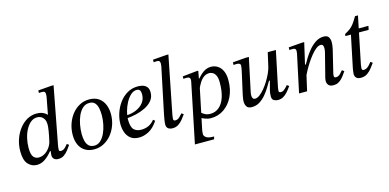

<svg xmlns="http://www.w3.org/2000/svg" viewBox="-82 -1189 3834 1893"><g transform="rotate(-15 1835.5 -242.5)"><path d="M161 12Q109 12 72 -28Q35 -68 35 -159Q35 -223 54.5 -280.5Q74 -338 108.5 -383Q143 -428 188.5 -453.5Q234 -479 286 -479Q319 -479 345.5 -468.5Q372 -458 389 -439H392L424 -607Q424 -607 425.5 -618Q427 -629 427 -639Q427 -652 421 -661Q415 -670 392 -670Q383 -670 372.5 -669Q362 -668 362 -668V-694L499 -705H521L410 -121Q410 -121 407.5 -105Q405 -89 405 -79Q405 -69 409.5 -64.5Q414 -60 424 -60Q448 -60 467.5 -79Q487 -98 497 -112L517 -97Q500 -73 481 -48Q462 -23 437.5 -6.5Q413 10 380 10Q351 10 336 -4.5Q321 -19 321 -42Q321 -51 323 -63.5Q325 -76 326 -85H318Q282 -40 243.5 -14Q205 12 161 12ZM196 -54Q229 -54 258 -71.5Q287 -89 307.5 -117Q328 -145 336 -176Q350 -235 357 -280Q364 -325 364 -347Q364 -376 353.5 -397Q343 -418 324.5 -429.5Q306 -441 281 -441Q245 -441 216 -417.5Q187 -394 166 -355Q145 -316 134 -268Q123 -220 123 -171Q123 -103 143.5 -78.5Q164 -54 196 -54Z M747 10Q692 10 653.5 -14Q615 -38 595.5 -80.5Q576 -123 576 -180Q576 -240 594.5 -294Q613 -348 646 -389.5Q679 -431 724 -455Q769 -479 822 -479Q882 -479 920 -452Q958 -425 976 -381Q994 -337 994 -284Q994 -224 975 -171Q956 -118 922.5 -77.5Q889 -37 844 -13.5Q799 10 747 10ZM757 -25Q793 -25 820.5 -50.5Q848 -76 866.5 -116.5Q885 -157 894.5 -204.5Q904 -252 904 -297Q904 -338 896.5 -371.5Q889 -405 870 -425Q851 -445 815 -445Q776 -445 747.5 -419.5Q719 -394 700.5 -353Q682 -312 673 -263.5Q664 -215 664 -169Q664 -132 671.5 -99Q679 -66 699.5 -45.5Q720 -25 757 -25Z M1205 12Q1150 12 1118 -13.5Q1086 -39 1072 -79Q1058 -119 1058 -163Q1058 -217 1076 -272.5Q1094 -328 1128 -375Q1162 -422 1210.5 -450.5Q1259 -479 1320 -479Q1342 -479 1366.5 -473Q1391 -467 1409 -447.5Q1427 -428 1427 -389Q1427 -341 1398.5 -306.5Q1370 -272 1325 -250Q1280 -228 1229.5 -216.5Q1179 -205 1135 -202V-231Q1193 -233 1239.5 -253Q1286 -273 1313.5 -308.5Q1341 -344 1341 -393Q1341 -420 1331.5 -434Q1322 -448 1299 -448Q1266 -448 1237.5 -421.5Q1209 -395 1187.5 -354.5Q1166 -314 1154 -269.5Q1142 -225 1142 -189Q1142 -113 1168.5 -85Q1195 -57 1245 -57Q1283 -57 1317 -71.5Q1351 -86 1380 -122L1398 -107Q1353 -40 1303 -14Q1253 12 1205 12Z M1547 9Q1517 9 1500.5 -4.5Q1484 -18 1484 -44Q1484 -64 1489 -94.5Q1494 -125 1498 -144L1595 -608Q1595 -608 1596.5 -618Q1598 -628 1598 -640Q1598 -650 1592.5 -660Q1587 -670 1567 -670Q1554 -670 1543.5 -669Q1533 -668 1533 -668V-694L1671 -705H1693L1577 -120Q1575 -108 1573.5 -95.5Q1572 -83 1572 -78Q1572 -68 1577 -63.5Q1582 -59 1591 -59Q1617 -59 1636 -78.5Q1655 -98 1667 -111L1687 -96Q1670 -72 1650 -47.5Q1630 -23 1605 -7Q1580 9 1547 9Z M1936 11Q1910 11 1880.5 0.5Q1851 -10 1839 -20L1852 -70Q1864 -58 1886.5 -45Q1909 -32 1943 -32Q1994 -32 2032 -64Q2070 -96 2090.5 -157.5Q2111 -219 2111 -307Q2111 -355 2098 -380Q2085 -405 2067 -414Q2049 -423 2035 -423Q2002 -423 1977 -404.5Q1952 -386 1934 -357Q1916 -328 1902 -295L1913 -381Q1939 -413 1963 -435Q1987 -457 2012 -468Q2037 -479 2064 -479Q2102 -479 2132.5 -460Q2163 -441 2181 -403Q2199 -365 2199 -307Q2199 -213 2164.5 -141.5Q2130 -70 2071 -29.5Q2012 11 1936 11ZM1912 220H1716L1841 -388Q1842 -393 1842.5 -397.5Q1843 -402 1843 -407Q1843 -422 1834.5 -429Q1826 -436 1806 -436Q1795 -436 1784.5 -435Q1774 -434 1774 -434V-459L1917 -474H1936L1922 -397H1926L1822 101Q1821 108 1819.5 120Q1818 132 1818 143Q1818 160 1838.5 176.5Q1859 193 1919 193Z M2355 10Q2317 10 2303 -12Q2289 -34 2289 -62Q2289 -82 2293 -103.5Q2297 -125 2299 -135L2347 -350Q2347 -350 2349.5 -362Q2352 -374 2354.5 -389Q2357 -404 2357 -413Q2357 -429 2345.5 -434.5Q2334 -440 2321 -440Q2311 -440 2303 -439.5Q2295 -439 2287 -438V-465L2422 -476H2453L2384 -151Q2384 -151 2380.5 -134Q2377 -117 2377 -103Q2377 -85 2384 -73.5Q2391 -62 2407 -62Q2429 -62 2454.5 -81Q2480 -100 2505.5 -131Q2531 -162 2553 -198Q2575 -234 2591 -269.5Q2607 -305 2613 -332L2645 -473H2728L2654 -119Q2654 -119 2651 -103Q2648 -87 2648 -76Q2648 -70 2652.5 -64.5Q2657 -59 2669 -59Q2687 -59 2703.5 -72Q2720 -85 2731 -98Q2742 -111 2742 -111L2763 -96Q2741 -64 2720 -40.5Q2699 -17 2675.5 -4Q2652 9 2621 9Q2601 9 2581 -1.5Q2561 -12 2561 -45Q2561 -80 2570.5 -114Q2580 -148 2593 -197H2584Q2569 -171 2547.5 -136Q2526 -101 2498 -67.5Q2470 -34 2434.5 -12Q2399 10 2355 10Z M3189 10Q3152 10 3137.5 -8.5Q3123 -27 3123 -49Q3123 -61 3125.5 -72.5Q3128 -84 3129 -88L3188 -319Q3188 -319 3191.5 -335.5Q3195 -352 3195 -367Q3195 -384 3189 -395.5Q3183 -407 3166 -407Q3144 -407 3118 -386.5Q3092 -366 3066 -333.5Q3040 -301 3017 -265.5Q2994 -230 2977 -198.5Q2960 -167 2952 -149L2971 -249Q2985 -276 3008.5 -314.5Q3032 -353 3063 -390.5Q3094 -428 3132.5 -453.5Q3171 -479 3216 -479Q3253 -479 3266.5 -457Q3280 -435 3280 -408Q3280 -383 3276.5 -364Q3273 -345 3271 -334L3215 -103Q3215 -103 3213.5 -95.5Q3212 -88 3212 -79Q3212 -60 3231 -60Q3257 -60 3275.5 -79Q3294 -98 3305 -112L3326 -97Q3316 -83 3303.5 -65Q3291 -47 3274.5 -29.5Q3258 -12 3237 -1Q3216 10 3189 10ZM2920 0H2838L2919 -380Q2919 -380 2921 -391Q2923 -402 2923 -413Q2923 -426 2915 -433Q2907 -440 2890 -440Q2880 -440 2868.5 -439Q2857 -438 2857 -438V-465L2996 -476H3018L2968 -259H2979Z M3468 9Q3437 9 3422 -6Q3407 -21 3407 -44Q3407 -57 3410 -75.5Q3413 -94 3414 -101L3482 -428H3425L3429 -449Q3461 -466 3482.5 -482Q3504 -498 3523.5 -524Q3543 -550 3568 -593H3598L3503 -130Q3503 -130 3499.5 -111.5Q3496 -93 3496 -80Q3496 -72 3499.5 -65.5Q3503 -59 3513 -59Q3535 -59 3553.5 -72Q3572 -85 3598 -119L3618 -104Q3604 -85 3584 -58Q3564 -31 3536 -11Q3508 9 3468 9ZM3663 -428H3552L3560 -467H3671Z"/></g></svg>

Font: STIX Two Text
Style: Italic
Weight: 400
Italic angle: -12°
Designer: Ross Mills, John Hudson & Paul Hanslow, Tiro Typeworks Ltd; with prior portions MicroPress Inc. and Coen Hoffman, Elsevi
Foundry: Tiro Typeworks Ltd
Version: Version 2.13 b171